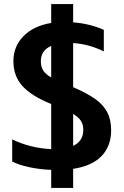

<svg xmlns="http://www.w3.org/2000/svg" viewBox="-20 -822 608 945"><path d="M232 14Q176 12 124.5 1Q73 -10 40 -27V-136Q129 -93 232 -88V-310Q134 -350 90 -399Q46 -448 46 -521Q46 -594 96 -644.5Q146 -695 232 -709V-802H340V-712Q421 -706 491 -675V-569Q415 -606 340 -610V-393Q407 -364 447 -336Q487 -308 507 -271Q527 -234 527 -181Q527 -103 480 -54Q433 -5 340 9V103H232ZM232 -596Q181 -574 181 -521Q181 -493 193 -474.5Q205 -456 232 -441ZM390 -182Q390 -209 378 -227.5Q366 -246 340 -261V-104Q390 -128 390 -182Z"/></svg>

Font: Prompt SemiBold
Style: Regular
Weight: 600
Designer: Katatrad Team
Foundry: CadsonDemak
Version: Version 1.000